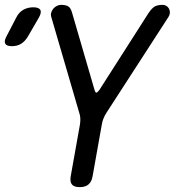

<svg xmlns="http://www.w3.org/2000/svg" viewBox="-110 -760 730 790"><path d="M5 -610Q-7 -590 -23 -580Q-39 -570 -61 -570Q-83 -570 -88.5 -580.5Q-94 -591 -83 -611L-44 -686Q-33 -709 -14.5 -719.5Q4 -730 27 -730Q50 -730 56 -719Q62 -708 49 -686ZM218 10Q195 10 186 -1Q177 -12 181 -35L219 -248Q221 -261 220.5 -273Q220 -285 216 -296L101 -690Q98 -700 101 -709Q104 -718 110 -725Q116 -732 124.5 -736Q133 -740 141 -740Q160 -740 170.5 -734Q181 -728 187 -706L279 -390Q282 -379 286.5 -379Q291 -379 299 -390L501 -706Q516 -728 528 -734Q540 -740 559 -740Q567 -740 574 -736Q581 -732 585 -725Q589 -718 589 -709Q589 -700 583 -690L328 -296Q321 -285 316 -273Q311 -261 309 -248L271 -35Q267 -12 254 -1Q241 10 218 10Z"/></svg>

Font: Maple Mono
Style: Italic
Weight: 400
Italic angle: -10°
Monospace: yes
Designer: subframe7536
Version: Version 7.300